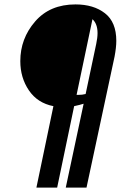

<svg xmlns="http://www.w3.org/2000/svg" viewBox="-20 -769 582 870"><path d="M239 81H145L222 -288Q150 -302 111 -359.5Q72 -417 72 -492Q72 -594 139 -671.5Q206 -749 322 -749Q404 -749 455.5 -709Q507 -669 507 -584Q507 -554 499 -512L372 81H278L359 -299Q344 -294 316 -288ZM327 -339H333Q353 -339 368 -343L416 -570Q422 -598 422 -619Q422 -661 399 -682Z"/></svg>

Font: Lobster 1.3
Style: Regular
Weight: 400
Designer: Pablo Impallari
Foundry: Pablo Impallari. www.impallari.com
Version: Version 1.003 2010